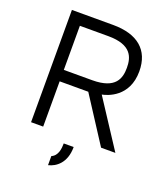

<svg xmlns="http://www.w3.org/2000/svg" viewBox="-154 -773 929 1072"><g transform="rotate(20 310.5 -237.0)"><path d="M358 49H299C299 78 295 124 258 139V193C302 183 358 145 358 49ZM405 -280C436 -286 558 -320 558 -473C558 -601 476 -667 332 -667H87V0H159V-269H329L503 0H588L405 -280ZM328 -337H159V-599H328C468 -599 486 -529 486 -468C486 -407 468 -337 328 -337Z"/></g></svg>

Font: Maven Pro
Style: Regular
Weight: 400
Designer: Joe Prince
Foundry: Joe Prince
Version: Version 1.003